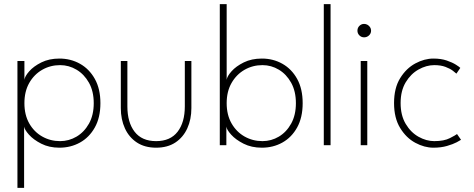

<svg xmlns="http://www.w3.org/2000/svg" viewBox="-20 -708 2312 936"><path d="M97.5 208H65V-410.5H99V-319Q101 -336 122.5 -360.5Q144 -385 181.8 -403.8Q219.5 -422.5 269.5 -422.5Q324.5 -422.5 369.8 -397.2Q415 -372 442.2 -323.5Q469.5 -275 469.5 -205Q469.5 -135 442.2 -86.5Q415 -38 369.8 -13Q324.5 12 269.5 12Q219.5 12 181.2 -7.5Q143 -27 121.2 -51.5Q99.5 -76 97.5 -91ZM437 -205Q437 -263 413.8 -304.5Q390.5 -346 353.2 -368.2Q316 -390.5 273 -390.5Q225.5 -390.5 185.8 -367.8Q146 -345 122.5 -303.5Q99 -262 99 -205Q99 -148 122.5 -106.5Q146 -65 185.8 -42.5Q225.5 -20 273 -20Q316 -20 353.2 -42Q390.5 -64 413.8 -105.5Q437 -147 437 -205Z M601 -189.5Q601 -111.5 636.2 -65.8Q671.5 -20 741 -20Q810.5 -20 845.8 -65.8Q881 -111.5 881 -189.5V-410.5H913V-181Q913 -126 893 -82.2Q873 -38.5 834.8 -13.2Q796.5 12 741 12Q686 12 647.5 -13.2Q609 -38.5 589 -82.2Q569 -126 569 -181V-410.5H601Z M1051.5 0V-688H1085V-319Q1087 -336 1108.8 -360.5Q1130.5 -385 1168.5 -403.8Q1206.5 -422.5 1256.5 -422.5Q1311.5 -422.5 1356.5 -397.2Q1401.5 -372 1428.5 -323.5Q1455.5 -275 1455.5 -205Q1455.5 -135 1428.5 -86.5Q1401.5 -38 1356.5 -13Q1311.5 12 1256.5 12Q1206 12 1167.5 -7.5Q1129 -27 1107 -51.5Q1085 -76 1083.5 -91V0ZM1422.5 -205Q1422.5 -263 1399.5 -304.5Q1376.5 -346 1339.5 -368.2Q1302.5 -390.5 1259.5 -390.5Q1212 -390.5 1172.2 -367.8Q1132.5 -345 1108.8 -303.5Q1085 -262 1085 -205Q1085 -148 1108.8 -106.5Q1132.5 -65 1172.2 -42.5Q1212 -20 1259.5 -20Q1302.5 -20 1339.5 -42Q1376.5 -64 1399.5 -105.5Q1422.5 -147 1422.5 -205Z M1591.5 0H1558.5V-688H1591.5Z M1738.5 0V-410.5H1770.5V0ZM1755 -526Q1741.5 -526 1732 -535.5Q1722.5 -545 1722.5 -558.5Q1722.5 -572.5 1732.2 -582Q1742 -591.5 1755 -591.5Q1764 -591.5 1771.8 -587Q1779.5 -582.5 1784.2 -575.2Q1789 -568 1789 -558.5Q1789 -545 1779 -535.5Q1769 -526 1755 -526Z M2097 -20Q2145 -20 2173.5 -34.8Q2202 -49.5 2208 -54.5L2227.5 -26.5Q2224.5 -24 2206.5 -14.5Q2188.5 -5 2159.2 3.5Q2130 12 2093 12Q2049 12 2004.8 -11.8Q1960.5 -35.5 1930.8 -84Q1901 -132.5 1901 -205.5Q1901 -279 1930.8 -327Q1960.5 -375 2004.8 -398.8Q2049 -422.5 2093 -422.5Q2130 -422.5 2157.8 -413Q2185.5 -403.5 2202.8 -392.5Q2220 -381.5 2224 -377L2205 -349Q2200.5 -353.5 2187.2 -363.5Q2174 -373.5 2151.5 -382Q2129 -390.5 2097 -390.5Q2058.5 -390.5 2020.5 -369.2Q1982.5 -348 1957.8 -306.8Q1933 -265.5 1933 -205.5Q1933 -145.5 1957.8 -104Q1982.5 -62.5 2020.5 -41.2Q2058.5 -20 2097 -20Z"/></svg>

Font: League Spartan Extralight
Style: Regular
Weight: 200
Foundry: The League of Moveable Type
Version: Version 2.300; ttfautohint (v1.8.3)